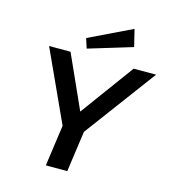

<svg xmlns="http://www.w3.org/2000/svg" viewBox="-112 -843 832 934"><g transform="rotate(15 304.5 -376.5)"><path d="M609 -565 343 -207H342L313 0H205L234 -207L70 -565H178L299 -296L496 -565ZM250 -600 234 -649 450 -753 471 -667Z"/></g></svg>

Font: Neutral Grotesk
Style: Italic
Weight: 400
Italic angle: -8°
Designer: Nawras Khrais
Foundry: Nawras Khrais
Version: Version 1.000